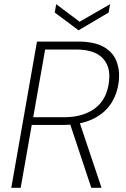

<svg xmlns="http://www.w3.org/2000/svg" viewBox="-20 -899 603 919"><path d="M34 0 157 -700H353Q430 -700 474.5 -675.5Q519 -651 536.5 -608.5Q554 -566 549 -514Q542 -448 509.5 -400.5Q477 -353 419.5 -327Q362 -301 280 -301H132L79 0ZM417 0 311 -319H359L466 0ZM139 -338H288Q379 -338 436 -381.5Q493 -425 502 -511Q510 -581 470.5 -621.5Q431 -662 344 -662H196ZM507 -879 500 -839 356 -754 242 -839 249 -879 361 -795Z"/></svg>

Font: DM Sans 18pt ExtraLight
Style: Italic
Weight: 250
Italic angle: -10°
Designer: Colophon Foundry, Jonny Pinhorn
Foundry: Colophon Foundry
Version: Version 4.004;gftools[0.9.30]